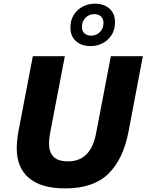

<svg xmlns="http://www.w3.org/2000/svg" viewBox="-20 -1031 811 1063"><path d="M72.8 -208.3Q72.8 -230.2 75.1 -254.3Q77.5 -278.3 82.2 -304.4L161.8 -720H339L256.6 -290.4Q254 -275.3 252.7 -261.9Q251.4 -248.4 251.4 -235.2Q251.4 -188.1 276.6 -162.9Q301.8 -137.6 356.6 -137.6Q419.6 -137.6 458.3 -176.2Q497 -214.8 511.4 -290.4L593.8 -720H771L691.4 -301.6Q662.3 -148.9 579.7 -68.5Q497 12 341.4 12Q206.9 12 139.9 -45.7Q72.8 -103.3 72.8 -208.3ZM481.9 -775.8Q430.9 -775.8 400.4 -803.2Q369.9 -830.6 369.9 -878.6Q369.9 -920 388.9 -949.5Q407.9 -979 438.6 -994.8Q469.3 -1010.6 504.7 -1010.6Q555.7 -1010.6 586.2 -983.2Q616.7 -955.8 616.7 -907.8Q616.7 -866.4 597.7 -836.9Q578.7 -807.4 548 -791.6Q517.3 -775.8 481.9 -775.8ZM484.7 -833.6Q513.2 -833.6 533.1 -853.3Q552.9 -873 552.9 -903.8Q552.9 -927.8 538.5 -940.3Q524.1 -952.8 501.9 -952.8Q473.7 -952.8 453.7 -933.1Q433.7 -913.4 433.7 -882.6Q433.7 -858.6 448.1 -846.1Q462.5 -833.6 484.7 -833.6Z"/></svg>

Font: Kufam
Style: Italic
Weight: 400
Italic angle: -11°
Designer: Artur Schmal
Foundry: Original Type
Version: Version 1.301; ttfautohint (v1.8.3)